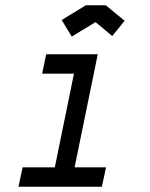

<svg xmlns="http://www.w3.org/2000/svg" viewBox="-20 -705 565 725"><path d="M379.4 -685.1 450.7 -626.5 403.8 -568.8 340.8 -621.6 251 -566.9 212.9 -629.4 304.2 -685.1ZM364.7 0H49.8L65.4 -73.2H187L259.3 -426.8H139.2L154.3 -500H349.1L261.7 -73.2H380.4Z"/></svg>

Font: Anka/Coder Condensed
Style: Italic
Weight: 400
Width: 4
Italic angle: -12°
Monospace: yes
Version: Version 001.100